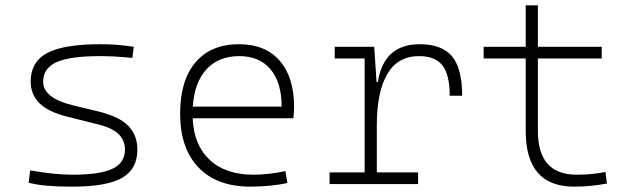

<svg xmlns="http://www.w3.org/2000/svg" viewBox="-20 -694 2384 724"><path d="M252.9 9.8Q196.8 9.8 157.7 6.3Q118.7 2.9 87.9 -4.9L93.8 -51.3Q189 -35.2 252.9 -35.2Q356.9 -35.2 404.1 -57.6Q451.2 -80.1 451.2 -129.9Q451.2 -164.6 427.5 -188Q403.8 -211.4 351.1 -224.6L236.3 -253.4Q161.1 -272 128.4 -305.2Q95.7 -338.4 95.7 -386.2Q95.7 -460.9 158 -494.1Q220.2 -527.3 359.4 -527.3Q391.6 -527.3 419.7 -525.1Q447.8 -522.9 484.4 -517.6L479 -475.6Q439 -479.5 409.9 -481Q380.9 -482.4 356.4 -482.4Q243.7 -482.4 193.1 -459.5Q142.6 -436.5 142.6 -385.7Q142.6 -356.4 169.7 -333.7Q196.8 -311 258.8 -295.9L350.1 -273.9Q429.2 -254.9 463.6 -219.7Q498 -184.6 498 -129.9Q498 -56.2 440.2 -23.2Q382.3 9.8 252.9 9.8Z M924.3 9.8Q797.9 9.8 728.5 -62.5Q659.2 -134.8 659.2 -265.6Q659.2 -390.6 717.3 -459Q775.4 -527.3 881.3 -527.3Q980 -527.3 1034.4 -465.3Q1088.9 -403.3 1088.9 -291Q1088.9 -263.7 1085.9 -248H706.5Q710.9 -147 770.8 -91.1Q830.6 -35.2 936 -35.2Q963.4 -35.2 995.6 -38.8Q1027.8 -42.5 1056.2 -48.8L1063.5 -3.9Q1035.6 2.4 998.8 6.1Q961.9 9.8 924.3 9.8ZM707 -292H1042Q1042 -382.8 1000.2 -432.6Q958.5 -482.4 882.3 -482.4Q804.2 -482.4 758.5 -432.6Q712.9 -382.8 707 -292Z M1400.9 -222.7V-43.9H1556.6V0H1222.7V-43.9H1355V-473.6H1242.2V-517.6H1391.1L1399.9 -384.8H1404.8Q1427.2 -527.3 1562.5 -527.3Q1646.5 -527.3 1684.6 -481.4Q1722.7 -435.5 1722.7 -333H1675.8Q1675.8 -412.1 1648.4 -447.3Q1621.1 -482.4 1560.5 -482.4Q1480 -482.4 1440.4 -414.8Q1400.9 -347.2 1400.9 -222.7Z M2144.5 9.8Q1962.4 9.8 1962.4 -200.2V-473.6H1803.7V-517.6H1962.4V-673.8H2008.3V-517.6H2249V-473.6H2008.3V-200.2Q2008.3 -35.2 2154.3 -35.2Q2184.6 -35.2 2210.9 -37.8Q2237.3 -40.5 2263.2 -45.4L2268.6 -2Q2237.3 3.9 2207.5 6.8Q2177.7 9.8 2144.5 9.8Z"/></svg>

Font: Cascadia Code ExtraLight
Style: Regular
Weight: 200
Monospace: yes
Designer: Aaron Bell
Foundry: Saja Typeworks
Version: Version 2407.024; ttfautohint (v1.8.4)